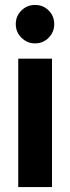

<svg xmlns="http://www.w3.org/2000/svg" viewBox="-20 -759 284 779"><path d="M54 0V-521H191V0ZM122 -583Q90 -583 67 -606Q44 -629 44 -661Q44 -694 67 -716.5Q90 -739 122 -739Q155 -739 177.5 -716.5Q200 -694 200 -661Q200 -629 177.5 -606Q155 -583 122 -583Z"/></svg>

Font: Red Hat Display ExtraBold
Style: Regular
Weight: 800
Designer: Pentagram, MCKL
Foundry: Pentagram, MCKL
Version: Version 1.023